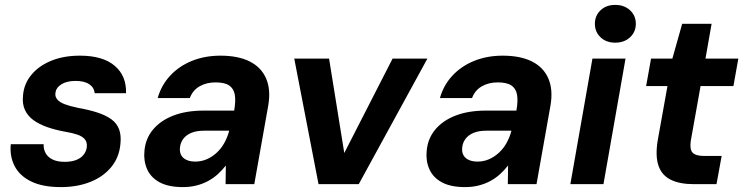

<svg xmlns="http://www.w3.org/2000/svg" viewBox="-20 -751 3036 783"><path d="M228 12Q154 12 107 -11Q60 -34 39.5 -74Q19 -114 24 -163H158Q157 -143 166 -126.5Q175 -110 194.5 -100.5Q214 -91 244 -91Q271 -91 290.5 -98.5Q310 -106 321 -120Q332 -134 334 -151Q336 -171 326 -183Q316 -195 295.5 -202Q275 -209 245 -214Q206 -221 173 -232.5Q140 -244 116.5 -261Q93 -278 81.5 -303Q70 -328 74 -363Q78 -410 108.5 -446.5Q139 -483 189.5 -503.5Q240 -524 306 -524Q399 -524 447.5 -483Q496 -442 494 -371H366Q364 -394 344 -407.5Q324 -421 288 -421Q252 -421 230 -407Q208 -393 206 -371Q204 -357 213.5 -345.5Q223 -334 244 -326Q265 -318 299 -311Q344 -303 377.5 -292Q411 -281 433.5 -265Q456 -249 465.5 -224Q475 -199 471 -163Q466 -109 433.5 -69.5Q401 -30 348 -9Q295 12 228 12Z M726 12Q667 12 631 -7.5Q595 -27 580 -61Q565 -95 569 -135Q573 -185 603.5 -222Q634 -259 686.5 -279.5Q739 -300 812 -300H935Q942 -340 937.5 -365Q933 -390 914.5 -402.5Q896 -415 859 -415Q822 -415 794 -399Q766 -383 754 -351H623Q638 -404 674.5 -443Q711 -482 763.5 -503Q816 -524 879 -524Q951 -524 998 -500.5Q1045 -477 1065 -431.5Q1085 -386 1074 -321L1017 0H900L901 -76Q886 -57 868.5 -41Q851 -25 829 -13Q807 -1 781 5.5Q755 12 726 12ZM776 -92Q801 -92 823 -101.5Q845 -111 863.5 -128Q882 -145 894.5 -167.5Q907 -190 914 -215V-218H812Q782 -218 761 -209.5Q740 -201 728 -185.5Q716 -170 714 -150Q711 -122 728 -107Q745 -92 776 -92Z M1279 0 1180 -512H1322L1384 -127L1581 -512H1723L1443 0Z M1877 12Q1818 12 1782 -7.5Q1746 -27 1731 -61Q1716 -95 1720 -135Q1724 -185 1754.5 -222Q1785 -259 1837.5 -279.5Q1890 -300 1963 -300H2086Q2093 -340 2088.5 -365Q2084 -390 2065.5 -402.5Q2047 -415 2010 -415Q1973 -415 1945 -399Q1917 -383 1905 -351H1774Q1789 -404 1825.5 -443Q1862 -482 1914.5 -503Q1967 -524 2030 -524Q2102 -524 2149 -500.5Q2196 -477 2216 -431.5Q2236 -386 2225 -321L2168 0H2051L2052 -76Q2037 -57 2019.5 -41Q2002 -25 1980 -13Q1958 -1 1932 5.5Q1906 12 1877 12ZM1927 -92Q1952 -92 1974 -101.5Q1996 -111 2014.5 -128Q2033 -145 2045.5 -167.5Q2058 -190 2065 -215V-218H1963Q1933 -218 1912 -209.5Q1891 -201 1879 -185.5Q1867 -170 1865 -150Q1862 -122 1879 -107Q1896 -92 1927 -92Z M2306 0 2396 -512H2531L2441 0ZM2489 -577Q2452 -577 2429 -599Q2406 -621 2406 -654Q2406 -687 2429 -709Q2452 -731 2489 -731Q2526 -731 2549.5 -709Q2573 -687 2573 -654Q2573 -621 2549.5 -599Q2526 -577 2489 -577Z M2809 0Q2752 0 2715.5 -18Q2679 -36 2665.5 -75Q2652 -114 2662 -177L2702 -400H2615L2635 -512H2722L2762 -654H2882L2857 -512H2991L2971 -400H2837L2797 -176Q2792 -141 2805 -128Q2818 -115 2852 -115H2923L2902 0Z"/></svg>

Font: DM Sans 12pt
Style: Bold Italic
Weight: 700
Italic angle: -10°
Version: Version 4.004;gftools[0.9.30]